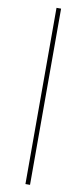

<svg xmlns="http://www.w3.org/2000/svg" viewBox="-108 -786 456 1073"><g transform="rotate(10 120.0 -250.0)"><path d="M121 250V-750H147V250Z"/></g></svg>

Font: Source Serif Pro ExtraLight
Style: Italic
Weight: 200
Italic angle: -12°
Designer: Frank Grießhammer
Foundry: Adobe Systems Incorporated
Version: Version 3.001;hotconv 1.0.111;makeotfexe 2.5.65597